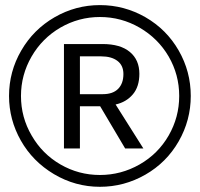

<svg xmlns="http://www.w3.org/2000/svg" viewBox="-20 -718 777 746"><path d="M721.2 -345.2Q721.2 -251 674.3 -168.9Q627 -86.4 544.7 -39.3Q462.4 7.8 368.2 7.8Q272.5 7.8 189.5 -41.5Q106.9 -90.8 61 -171.9Q15.1 -252.9 15.1 -345.2Q15.1 -439.9 62.5 -521.5Q109.9 -603.5 191.9 -650.9Q273.9 -698.2 368.2 -698.2Q462.9 -698.2 545.4 -650.9Q627.4 -603.5 674.3 -521.7Q721.2 -439.9 721.2 -345.2ZM676.3 -345.2Q676.3 -427.7 635.3 -498.5Q594.2 -568.8 522.7 -610.4Q451.2 -651.9 368.2 -651.9Q286.1 -651.9 214.8 -610.8Q143.6 -569.3 102.5 -498Q61.5 -426.8 61.5 -345.2Q61.5 -262.2 103 -191.4Q144 -120.1 214.8 -79.1Q285.6 -38.1 368.2 -38.1Q450.7 -38.1 522.5 -79.1Q594.2 -120.1 635.3 -191.4Q676.3 -262.7 676.3 -345.2ZM290.5 -305.2V-141.1H228.5V-546.9H378.4Q447.8 -546.9 484.6 -516.1Q521.5 -485.4 521.5 -431.2Q521.5 -381.3 496.1 -351.3Q470.7 -321.3 429.2 -312L537.1 -141.1H466.3L369.1 -305.2ZM459.5 -430.2Q459.5 -463.9 436.3 -481.4Q413.1 -499 373.5 -499H290.5V-352.1H379.4Q418.5 -352.1 439 -372.8Q459.5 -393.6 459.5 -430.2Z"/></svg>

Font: Arimo
Style: Regular
Weight: 400
Designer: Steve Matteson
Foundry: Monotype Imaging Inc.
Version: Version 1.33